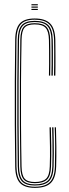

<svg xmlns="http://www.w3.org/2000/svg" viewBox="-20 -893 330 919"><path d="M147 6.2Q97.2 6.2 75.4 -17.5Q53.5 -41.2 52.8 -95.5Q51.2 -193.5 50.8 -297.1Q50.2 -400.8 50.8 -503.6Q51.2 -606.5 52.8 -702.8Q53.5 -757.8 75.2 -781.1Q97 -804.5 146 -804.5Q195.8 -804.5 219.5 -781.2Q243.2 -758 244.8 -702.8Q245 -690.5 245.2 -668.2Q245.5 -646 245.5 -620.1Q245.5 -594.2 245.4 -570.4Q245.2 -546.5 244.8 -531.2H238.5Q239 -547.8 239.2 -581Q239.5 -614.2 239.4 -648.6Q239.2 -683 238.8 -702.8Q237 -756 214.8 -777.4Q192.5 -798.8 146 -798.8Q99.5 -798.8 79.6 -776.6Q59.8 -754.5 58.8 -702.8Q57.5 -604.5 57 -501.9Q56.5 -399.2 57 -296.6Q57.5 -194 58.8 -95.5Q59.8 -43.8 80.2 -21.5Q100.8 0.8 147 0.8Q196.2 0.8 218.6 -21.4Q241 -43.5 242.8 -95.5Q244 -144 244 -189.4Q244 -234.8 241.8 -283.5H247.8Q249.2 -235.8 249.8 -190.8Q250.2 -145.8 248.8 -95.5Q247 -41 223.4 -17.4Q199.8 6.2 147 6.2ZM147 -5Q103.2 -5 84.5 -25.6Q65.8 -46.2 65 -96.5Q63.5 -194.5 63 -297.4Q62.5 -400.2 63 -503Q63.5 -605.8 65 -702.8Q65.8 -752.2 84.2 -772.8Q102.8 -793.2 146 -793.2Q190 -793.2 210.5 -773.5Q231 -753.8 232.5 -702.8Q233 -691 233.1 -668.5Q233.2 -646 233.2 -619.8Q233.2 -593.5 233.1 -569.5Q233 -545.5 232.5 -531.2H226.2Q227 -553.8 227.1 -584.9Q227.2 -616 227.1 -647.6Q227 -679.2 226.5 -702.8Q225.2 -747.2 207.8 -767.4Q190.2 -787.5 146 -787.5Q105.8 -787.5 88.8 -768.6Q71.8 -749.8 71 -702.8Q69.5 -605 69 -502.4Q68.5 -399.8 69 -297Q69.5 -194.2 71 -96.2Q71.8 -49.2 89 -29.9Q106.2 -10.5 147 -10.5Q189.8 -10.5 209.4 -29.2Q229 -48 230.5 -95.8Q231.5 -128.2 231.5 -158.4Q231.5 -188.5 231 -219.1Q230.5 -249.8 229.5 -283.5H235.8Q236.5 -251.8 237.1 -221.2Q237.8 -190.8 237.6 -159.8Q237.5 -128.8 236.5 -95.5Q235 -45.5 214.1 -25.2Q193.2 -5 147 -5ZM147 -16.2Q108.8 -16.2 93.4 -34Q78 -51.8 77.2 -96.2Q75.8 -193.5 75.2 -296.8Q74.8 -400 75.2 -503.1Q75.8 -606.2 77.2 -702.8Q78 -747.2 93.2 -764.6Q108.5 -782 146 -782Q186.5 -782 203 -763.8Q219.5 -745.5 220.2 -702.5Q220.8 -681.8 220.9 -649.4Q221 -617 220.9 -584.6Q220.8 -552.2 220.2 -531.2H214.2Q215 -554 215 -587.4Q215 -620.8 214.9 -652.5Q214.8 -684.2 214.2 -701.5Q213.2 -743 198.5 -759.6Q183.8 -776.2 146 -776.2Q111 -776.2 97.5 -760.6Q84 -745 83.2 -702.8Q81.2 -603.5 80.6 -501Q80 -398.5 80.6 -296.4Q81.2 -194.2 83.2 -96.2Q84 -54.2 98 -38Q112 -21.8 147 -21.8Q183.2 -21.8 200.1 -37.2Q217 -52.8 218.2 -96.8Q219.8 -143.8 219.2 -189.1Q218.8 -234.5 217.2 -283.5H223.5Q224.8 -242.8 225.4 -194.9Q226 -147 224.2 -95.8Q223 -50.5 205 -33.4Q187 -16.2 147 -16.2ZM130.5 -867.5V-873H161V-867.5ZM130.5 -845V-850.5H161V-845ZM130.5 -856.2V-861.8H161V-856.2Z"/></svg>

Font: Big Shoulders Inline Display Thin ExtraLight
Style: Regular
Weight: 250
Version: Version 2.002